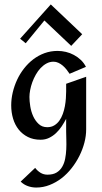

<svg xmlns="http://www.w3.org/2000/svg" viewBox="-20 -611 455 853"><path d="M362.8 -36.1Q362.8 -7.3 355 22.7Q347.2 52.7 332.8 81.5Q318.4 110.4 298.3 136Q278.3 161.6 253.7 180.7Q229 199.7 200.4 210.9Q171.9 222.2 141.1 222.2Q121.6 222.2 103.8 215.8Q85.9 209.5 71.8 195.8L136.2 134.8Q146.5 148.4 160.2 156.7Q173.8 165 190.9 165Q215.8 165 231.4 155.5Q247.1 146 256.3 130.1Q265.6 114.3 269.5 94Q273.4 73.7 274.4 52.2Q275.4 30.8 274.7 10.3Q273.9 -10.3 273.9 -26.9V-83Q265.1 -66.4 254.2 -49.8Q243.2 -33.2 229.2 -20Q215.3 -6.8 198.2 1.5Q181.2 9.8 160.2 9.8Q128.4 9.8 104 -2.4Q79.6 -14.6 63 -35.4Q46.4 -56.2 38.1 -84Q29.8 -111.8 29.8 -143.1Q29.8 -171.4 36.6 -200.4Q43.5 -229.5 55.9 -256.3Q68.4 -283.2 86.7 -306.6Q105 -330.1 127.7 -347.4Q150.4 -364.7 177.7 -374.8Q205.1 -384.8 235.8 -384.8Q254.4 -384.8 272.9 -380.4Q291.5 -376 308.3 -366.9Q325.2 -357.9 339.1 -344.7Q353 -331.5 361.8 -314L289.1 -283.2Q283.2 -292.5 275.6 -302Q268.1 -311.5 259 -319.3Q250 -327.1 239.5 -332Q229 -336.9 217.8 -336.9Q201.2 -336.9 186.8 -329.1Q172.4 -321.3 160.4 -308.6Q148.4 -295.9 139.2 -279.5Q129.9 -263.2 123.5 -245.6Q117.2 -228 114 -210.9Q110.8 -193.8 110.8 -180.2Q110.8 -161.6 114.5 -138.4Q118.2 -115.2 127.4 -94.7Q136.7 -74.2 151.9 -60.1Q167 -45.9 189.9 -45.9Q208 -45.9 221.2 -54Q234.4 -62 243.7 -75Q252.9 -87.9 259 -104.7Q265.1 -121.6 268.3 -139.2Q271.5 -156.7 272.7 -174.1Q273.9 -191.4 273.9 -205.1V-238.8L362.8 -270ZM94.2 -418.9 69.3 -439 205.6 -591.3 345.2 -459 296.4 -407.2 177.2 -520Z"/></svg>

Font: Redressed
Style: Regular
Weight: 400
Designer: Astigmatic (AOETI)
Foundry: Astigmatic (AOETI)
Version: Version 1.000